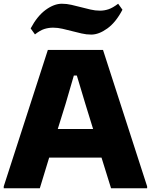

<svg xmlns="http://www.w3.org/2000/svg" viewBox="-23 -1007 807 1027"><path d="M-3 -10 233 -740H528L764 -10V0H571L520 -164H240L190 0H-3ZM475 -317 433 -453 388 -603H372L328 -452L286 -317ZM141 -855Q176 -921 221 -954Q266 -987 308 -987Q334 -987 359.5 -981Q385 -975 410.5 -968.5Q436 -962 461 -956Q486 -950 512 -950Q535 -950 557.5 -957.5Q580 -965 609 -987L632 -955Q597 -888 551.5 -855Q506 -822 465 -822Q439 -822 413.5 -828Q388 -834 362.5 -840.5Q337 -847 311.5 -853Q286 -859 261 -859Q237 -859 214.5 -852Q192 -845 164 -823Z"/></svg>

Font: Encode Sans Normal
Style: ExtraBold
Weight: 800
Designer: Pablo Impallari, Andres Torresi
Foundry: Pablo Impallari, Andres Torresi
Version: Version 1.000; ttfautohint (v1.00) -l 8 -r 50 -G 200 -x 14 -